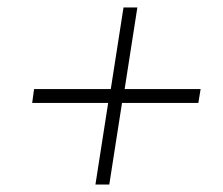

<svg xmlns="http://www.w3.org/2000/svg" viewBox="-20 -605 595 513"><path d="M510 -330H306L272 -112H235L269 -330H66L71 -367H276L310 -585H347L313 -367H516Z"/></svg>

Font: Bitter Light
Style: Italic
Weight: 300
Italic angle: -9°
Designer: Sol Matas, and Bitter project Authors
Foundry: Sol Matas
Version: Version 2.001